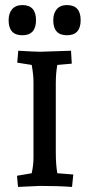

<svg xmlns="http://www.w3.org/2000/svg" viewBox="-20 -733 351 757"><path d="M200 -405V-133Q200 -83 206 -50L269 -45L264 4Q209 0 138 0L51 4L47 -40L105 -50Q112 -82 112 -110V-410Q112 -438 105 -477L48 -486L52 -533Q116 -529 139 -529L260 -533L263 -482L206 -477Q200 -444 200 -405ZM244 -713Q298 -713 298 -653.5Q298 -594 244 -594Q190 -594 190 -653Q190 -681 204 -697Q218 -713 244 -713ZM68 -713Q122 -713 122 -653.5Q122 -594 68 -594Q14 -594 14 -653Q14 -681 28 -697Q42 -713 68 -713Z"/></svg>

Font: Andada SC
Style: Regular
Weight: 400
Designer: Carolina Giovagnoli
Foundry: Carolina Giovagnoli
Version: Version 1.003